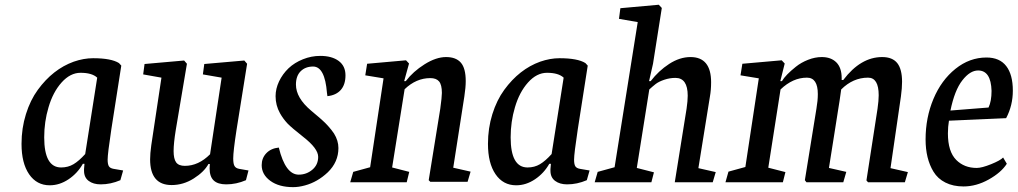

<svg xmlns="http://www.w3.org/2000/svg" viewBox="-20 -769 4293 810"><path d="M499.5 -49.8 487.8 -8.8Q446.8 8.8 404.8 8.8Q373.5 8.8 354 -5.9Q334.5 -20.5 334.5 -48.8V-55.7L336.4 -78.1H329.6Q307.1 -38.1 269.3 -12.7Q231.4 12.7 189.9 12.7Q134.8 12.7 102.8 -33.9Q70.8 -80.6 70.8 -162.1Q70.8 -228 89.4 -287.4Q107.9 -346.7 139.6 -390.1Q203.1 -477.1 291 -508.8Q333 -523.4 372.6 -523.4Q449.2 -523.4 481.9 -502.9L491.7 -492.2L449.7 -223.6Q434.1 -120.1 434.1 -95.7Q434.1 -75.7 439.5 -67.4Q444.8 -59.1 459.5 -56.6ZM390.1 -441.4Q368.2 -461.9 319.8 -461.9Q276.4 -461.9 239.7 -420.9Q203.1 -379.9 184.6 -315.9Q166.5 -255.4 166.5 -189.5Q166.5 -62.5 237.8 -62.5Q267.1 -62.5 290 -76.2Q313 -89.8 339.4 -119.1Z M1028.3 -49.8 1017.6 -8.8Q976.6 8.8 934.6 8.8Q898.9 8.8 881.6 -7.6Q864.3 -23.9 864.3 -58.6Q864.3 -68.4 865.2 -77.1H859.4Q841.3 -43.9 797.4 -16.1Q753.4 11.7 704.1 11.7Q613.3 11.7 613.3 -96.7Q613.3 -120.6 618.2 -156.2L661.1 -441.4L584 -455.1L589.8 -499L756.8 -513.7L768.6 -500L721.7 -221.7Q712.4 -164.6 712.4 -131.8Q712.4 -98.6 723.1 -84Q733.9 -69.3 759.8 -69.3Q817.4 -69.3 866.2 -118.2L915 -441.4L835.9 -455.1L841.8 -499L1010.7 -513.7L1022.5 -500L977.5 -218.8Q963.9 -130.4 963.9 -100.6Q963.9 -77.6 969.5 -68.4Q975.1 -59.1 989.3 -56.6Z M1437.5 -451.2Q1437.5 -412.1 1417.7 -389.6Q1397.9 -367.2 1361.3 -363.3L1359.4 -377Q1350.6 -488.3 1300.8 -488.3Q1268.6 -488.3 1248.5 -468.5Q1228.5 -448.7 1228.5 -412.1Q1228.5 -356.4 1292 -302.7Q1295.4 -299.8 1306.6 -290.3Q1317.9 -280.8 1322.5 -276.9Q1327.1 -272.9 1336.9 -264.4Q1346.7 -255.9 1352.1 -250.2Q1357.4 -244.6 1364.7 -236.8Q1372.1 -229 1377.9 -221.2Q1383.8 -213.4 1389.2 -205.6Q1407.7 -175.8 1407.7 -144.5Q1407.7 -85.4 1362.8 -42Q1319.3 -1 1266.6 13.2Q1240.2 20.5 1216.8 20.5Q1156.7 20.5 1120.4 -6.1Q1084 -32.7 1084 -72.3Q1084 -102.1 1103.5 -122.6Q1123 -143.1 1156.2 -146.5Q1184.1 -32.2 1240.2 -32.2Q1272.9 -32.2 1297.6 -53Q1322.3 -73.7 1322.3 -107.4Q1322.3 -142.6 1258.8 -191.9Q1210.9 -229.5 1192.9 -248Q1173.8 -268.6 1161.1 -291.5Q1142.6 -324.7 1142.6 -363.3Q1142.6 -394.5 1157.2 -425.5Q1171.9 -456.5 1197.3 -481Q1222.7 -504.9 1258.1 -519Q1293.5 -533.2 1331.1 -533.2Q1379.9 -533.2 1408.7 -512Q1437.5 -490.7 1437.5 -451.2Z M1892.1 -61.5 1965.3 -44.9 1952.6 -2H1795.4L1788.6 -8.8L1837.4 -310.5Q1844.2 -359.9 1844.2 -377Q1844.2 -411.1 1832.5 -425.3Q1820.8 -439.5 1795.4 -439.5Q1735.8 -439.5 1687 -392.6L1634.3 -62.5L1706.5 -43.9L1695.8 0H1457.5L1470.2 -43.9L1541.5 -63.5L1598.1 -438.5L1521 -451.2L1528.8 -500L1692.9 -514.6L1705.6 -501L1685.1 -426.8H1691.9Q1722.7 -467.3 1771.2 -497.8Q1819.8 -528.3 1861.8 -528.3Q1903.8 -528.3 1924.3 -504.6Q1944.8 -481 1944.8 -426.8Q1944.8 -400.4 1939 -362.3Z M2467.3 -49.8 2455.6 -8.8Q2414.6 8.8 2372.6 8.8Q2341.3 8.8 2321.8 -5.9Q2302.2 -20.5 2302.2 -48.8V-55.7L2304.2 -78.1H2297.4Q2274.9 -38.1 2237.1 -12.7Q2199.2 12.7 2157.7 12.7Q2102.5 12.7 2070.6 -33.9Q2038.6 -80.6 2038.6 -162.1Q2038.6 -228 2057.1 -287.4Q2075.7 -346.7 2107.4 -390.1Q2170.9 -477.1 2258.8 -508.8Q2300.8 -523.4 2340.3 -523.4Q2417 -523.4 2449.7 -502.9L2459.5 -492.2L2417.5 -223.6Q2401.9 -120.1 2401.9 -95.7Q2401.9 -75.7 2407.2 -67.4Q2412.6 -59.1 2427.2 -56.6ZM2357.9 -441.4Q2335.9 -461.9 2287.6 -461.9Q2244.1 -461.9 2207.5 -420.9Q2170.9 -379.9 2152.3 -315.9Q2134.3 -255.4 2134.3 -189.5Q2134.3 -62.5 2205.6 -62.5Q2234.9 -62.5 2257.8 -76.2Q2280.8 -89.8 2307.1 -119.1Z M2926.3 -59.6 2999.5 -43 2986.8 0H2826.7L2876.5 -310.5Q2881.3 -343.3 2881.3 -365.2Q2881.3 -440.4 2829.6 -440.4Q2805.7 -440.4 2782.5 -432.6Q2759.3 -424.8 2746.1 -414.6Q2732.4 -403.8 2719.2 -391.6L2666.5 -60.5L2738.8 -42L2728 0H2488.8L2501.5 -43.9L2572.8 -63.5L2670.4 -675.8L2591.3 -689.5L2597.2 -734.4L2759.3 -749L2772 -735.4L2734.9 -500L2718.3 -426.8H2725.1Q2758.3 -470.2 2803 -499.3Q2847.7 -528.3 2893.1 -528.3Q2980 -528.3 2980 -421.9Q2980 -389.6 2975.1 -362.3Z M3736.8 -59.6 3810.1 -43 3797.4 0H3642.1L3635.3 -7.8L3682.1 -310.5Q3687 -344.7 3687 -367.2Q3687 -441.4 3642.1 -441.4Q3578.6 -441.4 3528.8 -391.6Q3522 -341.3 3515.1 -300.8L3500.5 -208L3477.1 -60.5L3550.3 -43.9L3537.6 0H3382.3L3375.5 -8.8L3424.3 -310.5Q3430.2 -344.2 3430.2 -372.1Q3430.2 -441.4 3384.3 -441.4Q3324.7 -441.4 3272.9 -391.6L3221.2 -61.5L3293.5 -43L3282.7 0H3040.5L3053.2 -44.9L3124.5 -64.5L3181.2 -438.5L3104 -451.2L3111.8 -500L3277.8 -514.6L3290.5 -501L3272 -426.8H3278.8Q3294.4 -453.1 3337.4 -487.3Q3359.9 -505.4 3389.2 -516.8Q3418.5 -528.3 3446.8 -528.3Q3485.8 -528.3 3508.3 -505.9Q3530.8 -483.4 3530.8 -439.5V-431.6H3537.6Q3610.8 -528.3 3701.7 -528.3Q3745.1 -528.3 3765.4 -502.7Q3785.6 -477.1 3785.6 -423.8Q3785.6 -397.9 3780.8 -362.3Z M4150.4 -315.4Q4163.1 -341.8 4163.1 -385.7Q4160.6 -471.7 4106.4 -471.7Q4072.3 -471.7 4040 -430.2Q4007.3 -388.7 3989.7 -302.7ZM4224.6 -270.5 3983.4 -259.8Q3979 -234.4 3979 -206.1Q3979 -129.4 4014.2 -94.2Q4047.9 -60.5 4100.6 -60.5Q4122.1 -60.5 4161.4 -76.4Q4200.7 -92.3 4211.9 -104.5L4227.5 -78.1Q4203.6 -41 4151.1 -11.7Q4098.6 17.6 4044.9 17.6Q4001 17.6 3968.5 1.2Q3936 -15.1 3918 -44.9Q3884.8 -99.6 3884.8 -180.7Q3884.8 -272.9 3918 -351.8Q3951.2 -430.7 4010.7 -478.5Q4070.3 -526.4 4141.6 -526.4Q4197.3 -526.4 4225.1 -490.2Q4252.9 -454.1 4252.9 -386.7Q4252.9 -323.7 4224.6 -270.5Z"/></svg>

Font: Neuton
Style: Italic
Weight: 400
Italic angle: -9°
Designer: Brian M Zick
Version: Version 1.32